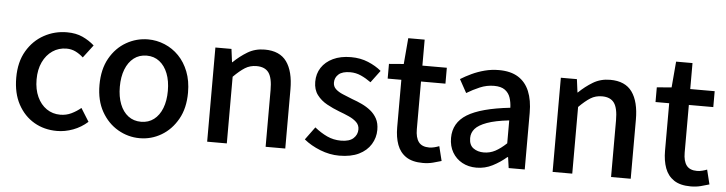

<svg xmlns="http://www.w3.org/2000/svg" viewBox="-45 -904 4233 1119"><g transform="rotate(5 2071.5 -344.5)"><path d="M311 14Q236 14 177 -20.5Q118 -55 83 -119.5Q48 -184 48 -275Q48 -367 86 -431.5Q124 -496 186 -530Q248 -564 320 -564Q373 -564 412 -546Q451 -528 481 -501L424 -426Q402 -446 378 -457.5Q354 -469 326 -469Q280 -469 244 -444.5Q208 -420 187.5 -376.5Q167 -333 167 -275Q167 -217 187 -173.5Q207 -130 242 -106Q277 -82 322 -82Q357 -82 387 -96.5Q417 -111 442 -132L490 -55Q452 -21 405 -3.5Q358 14 311 14Z M795 14Q727 14 667.5 -20.5Q608 -55 571.5 -119.5Q535 -184 535 -275Q535 -367 571.5 -431.5Q608 -496 667.5 -530Q727 -564 795 -564Q845 -564 892 -544.5Q939 -525 975 -488Q1011 -451 1032 -397.5Q1053 -344 1053 -275Q1053 -184 1016.5 -119.5Q980 -55 921.5 -20.5Q863 14 795 14ZM795 -82Q838 -82 869.5 -106Q901 -130 918 -173.5Q935 -217 935 -275Q935 -333 918 -376.5Q901 -420 869.5 -444.5Q838 -469 795 -469Q751 -469 719.5 -444.5Q688 -420 671 -376.5Q654 -333 654 -275Q654 -217 671 -173.5Q688 -130 719.5 -106Q751 -82 795 -82Z M1189 0V-551H1283L1293 -474H1295Q1333 -511 1377 -537.5Q1421 -564 1477 -564Q1565 -564 1605.5 -507.5Q1646 -451 1646 -346V0H1531V-332Q1531 -403 1509 -433.5Q1487 -464 1438 -464Q1400 -464 1370.5 -445.5Q1341 -427 1304 -390V0Z M1962 14Q1906 14 1850.5 -8Q1795 -30 1755 -63L1810 -138Q1846 -109 1883.5 -91.5Q1921 -74 1965 -74Q2014 -74 2037.5 -95.5Q2061 -117 2061 -148Q2061 -173 2043.5 -190Q2026 -207 1998 -219.5Q1970 -232 1940 -243Q1903 -257 1867.5 -276.5Q1832 -296 1809 -326.5Q1786 -357 1786 -403Q1786 -450 1809.5 -486Q1833 -522 1877 -543Q1921 -564 1982 -564Q2037 -564 2082.5 -545Q2128 -526 2160 -499L2107 -428Q2078 -449 2048 -462.5Q2018 -476 1985 -476Q1939 -476 1917 -456.5Q1895 -437 1895 -408Q1895 -385 1911 -370Q1927 -355 1953.5 -344Q1980 -333 2010 -321Q2039 -311 2067.5 -297.5Q2096 -284 2119 -265.5Q2142 -247 2156.5 -220.5Q2171 -194 2171 -155Q2171 -109 2147 -70Q2123 -31 2077 -8.5Q2031 14 1962 14Z M2452 14Q2390 14 2353.5 -10.5Q2317 -35 2301 -78.5Q2285 -122 2285 -180V-458H2205V-544L2291 -551L2304 -703H2400V-551H2543V-458H2400V-179Q2400 -130 2419 -104.5Q2438 -79 2481 -79Q2495 -79 2511 -83Q2527 -87 2539 -92L2560 -7Q2538 0 2510.5 7Q2483 14 2452 14Z M2765 14Q2718 14 2681.5 -6Q2645 -26 2624 -62Q2603 -98 2603 -146Q2603 -235 2681.5 -283.5Q2760 -332 2932 -351Q2931 -383 2922 -410Q2913 -437 2890.5 -453.5Q2868 -470 2827 -470Q2784 -470 2744 -453Q2704 -436 2668 -414L2625 -492Q2654 -510 2689 -526.5Q2724 -543 2764 -553.5Q2804 -564 2847 -564Q2916 -564 2960 -536.5Q3004 -509 3025.5 -457Q3047 -405 3047 -331V0H2953L2944 -63H2940Q2903 -31 2859 -8.5Q2815 14 2765 14ZM2800 -78Q2836 -78 2867 -94.5Q2898 -111 2932 -143V-277Q2851 -268 2803 -250.5Q2755 -233 2734.5 -209.5Q2714 -186 2714 -155Q2714 -114 2739 -96Q2764 -78 2800 -78Z M3210 0V-551H3304L3314 -474H3316Q3354 -511 3398 -537.5Q3442 -564 3498 -564Q3586 -564 3626.5 -507.5Q3667 -451 3667 -346V0H3552V-332Q3552 -403 3530 -433.5Q3508 -464 3459 -464Q3421 -464 3391.5 -445.5Q3362 -427 3325 -390V0Z M4019 14Q3957 14 3920.5 -10.5Q3884 -35 3868 -78.5Q3852 -122 3852 -180V-458H3772V-544L3858 -551L3871 -703H3967V-551H4110V-458H3967V-179Q3967 -130 3986 -104.5Q4005 -79 4048 -79Q4062 -79 4078 -83Q4094 -87 4106 -92L4127 -7Q4105 0 4077.5 7Q4050 14 4019 14Z"/></g></svg>

Font: Noto Sans SC Medium
Style: Regular
Weight: 500
Designer: Ryoko NISHIZUKA  (kana, bopomofo & ideographs); Paul D. Hunt (Latin, Greek & Cyrillic); Sandoll Communications , Soo-you
Foundry: Adobe
Version: Version 2.004-H2;hotconv 1.0.118;makeotfexe 2.5.65603